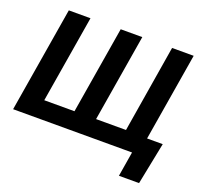

<svg xmlns="http://www.w3.org/2000/svg" viewBox="-148 -902 1326 1248"><g transform="rotate(20 514.5 -278.5)"><path d="M993.2 -119.1 935.1 171.4H795.9L824.2 0H764.2L784.2 -119.1ZM122.1 -727.5H272L171.9 -124H380.9L481 -727.5H630.4L530.3 -124H737.3L836.4 -727.5H985.8L865.2 0H1.5Z"/></g></svg>

Font: Inter Tight
Style: Bold Italic
Weight: 700
Italic angle: -9.39999°
Designer: Rasmus Andersson
Foundry: rsms
Version: Version 3.004